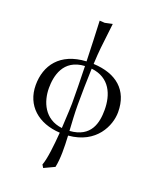

<svg xmlns="http://www.w3.org/2000/svg" viewBox="-168 -794 915 1129"><g transform="rotate(20 289.5 -230.0)"><path d="M309 207C320.8 151 319.4 81.7 315.5 8.7C487.9 -5.6 545 -136.9 545 -221C545 -359.4 455.7 -432.3 312.7 -438.6C314.6 -479.1 317 -515.1 320 -542L338 -698L291 -688L259 -690C262.7 -608.7 266 -521.8 268.4 -438.4C105.2 -429.6 35 -328.3 35 -206C35 -78.2 127.7 2.3 263.8 9.5C257.6 92.1 247.7 179.8 232 220L243 238ZM313.8 -19.8C310.6 -73.5 307 -128.5 307 -181C307 -248.6 308.4 -333.5 311.4 -408.5C428.9 -395.5 466 -300.8 466 -206C466 -127.1 447 -29.3 313.8 -19.8ZM269.2 -409.6C271.6 -323.2 273 -241.9 273 -176C273 -176 271.4 -104.5 265.9 -20.5C153 -33.5 114 -131.2 114 -216C114 -288.6 134.6 -402.4 269.2 -409.6Z"/></g></svg>

Font: Libertinus Math
Style: Regular
Weight: 400
Designer: Philipp H. Poll
Foundry: Khaled Hosny
Version: Version 6.2